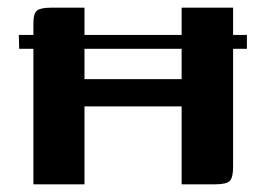

<svg xmlns="http://www.w3.org/2000/svg" viewBox="-20 -480 694 500"><path d="M67 0V-420Q67 -446 77 -453Q87 -460 113 -460H200V-274H453V-460H587V-45Q587 -18 578.5 -9Q570 0 540 0H453V-203H200V0ZM29 -389H623V-353H30Z"/></svg>

Font: Genos SemiBold
Style: Regular
Weight: 600
Designer: Robert E. Leuschke
Foundry: Robert E. Leuschke
Version: Version 1.010